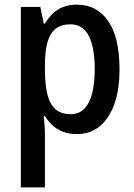

<svg xmlns="http://www.w3.org/2000/svg" viewBox="-20 -569 580 829"><path d="M312 -549Q397 -549 446.5 -479Q496 -409 496 -270Q496 -180 473 -117.5Q450 -55 409 -22.5Q368 10 312 10Q279 10 252.5 0Q226 -10 207 -27.5Q188 -45 174 -68H169Q171 -48 172.5 -25.5Q174 -3 174 15V240H70V-539H154L169 -467H174Q189 -492 208 -510.5Q227 -529 253 -539Q279 -549 312 -549ZM284 -464Q245 -464 220.5 -445Q196 -426 185 -386.5Q174 -347 174 -287V-268Q174 -205 184.5 -162Q195 -119 219.5 -97.5Q244 -76 286 -76Q321 -76 344 -99.5Q367 -123 378 -166.5Q389 -210 389 -271Q389 -363 363.5 -413.5Q338 -464 284 -464Z"/></svg>

Font: Noto Sans Display SemiCondensed Medium
Style: Regular
Weight: 500
Width: 4
Designer: Monotype Design Team
Foundry: Monotype Imaging Inc.
Version: Version 2.003